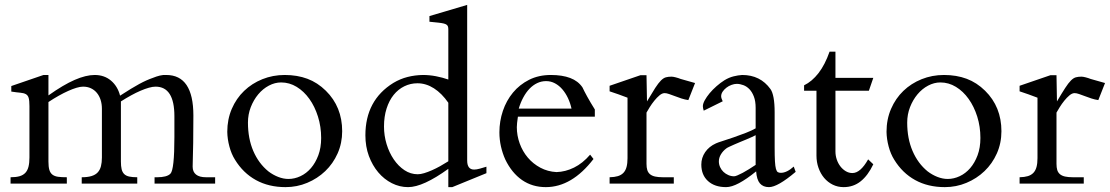

<svg xmlns="http://www.w3.org/2000/svg" viewBox="-20 -746 4509 780"><path d="M854 0H607.9V-25.9H619.1Q637.7 -25.9 651.6 -29.5Q665.5 -33.2 672.4 -40.5Q688.5 -56.6 688.5 -189V-273.9Q688.5 -394 611.8 -394Q600.1 -394 584.7 -389.6Q569.3 -385.3 551 -377.4Q532.7 -369.6 512.7 -358.6Q492.7 -347.7 471.2 -334V-89.8Q471.2 -70.8 474.1 -58.6Q477.1 -46.4 484.4 -39.1Q491.7 -31.7 504.6 -28.8Q517.6 -25.9 537.6 -25.9V0H312V-25.9Q335.9 -25.9 351.8 -30.8Q367.7 -35.6 377 -45.7Q386.2 -55.7 390.1 -70.8Q394 -85.9 394 -106V-303.7Q394 -323.7 388.7 -340.3Q383.3 -356.9 373.3 -368.9Q363.3 -380.9 349.1 -387.5Q335 -394 317.4 -394Q306.2 -394 290.8 -389.4Q275.4 -384.8 257.3 -376.7Q239.3 -368.7 218.8 -357.2Q198.2 -345.7 176.8 -331.5V-89.8Q176.8 -68.8 180.4 -56.2Q184.1 -43.5 192.9 -36.6Q201.7 -29.8 216.1 -27.8Q230.5 -25.9 251.5 -25.9V0H22.9V-25.9Q44.4 -25.9 59.1 -30Q73.7 -34.2 82.8 -43.7Q91.8 -53.2 95.7 -68.6Q99.6 -84 99.6 -106V-315.4Q99.6 -337.9 96.4 -348.4Q93.3 -358.9 85 -363.5Q76.7 -368.2 62.3 -369.4Q47.9 -370.6 25.9 -374V-396.5L156.7 -441.4H176.8V-358.4Q237.3 -401.4 283.2 -421.4Q329.1 -441.4 364.7 -441.4Q403.8 -441.4 430.9 -418.5Q458 -395.5 467.8 -357.4Q492.7 -373.5 511.5 -385Q530.3 -396.5 545.7 -404.8Q561 -413.1 574.7 -419.2Q588.4 -425.3 602.5 -430.2Q615.2 -435.5 629.4 -439Q643.6 -442.4 655.3 -441.4Q765.6 -441.4 765.6 -276.9Q765.6 -157.2 762.7 -71.3V-68.4Q762.7 -47.9 776.4 -36.9Q790 -25.9 816.9 -25.9H854Z M1284.7 -185.5Q1284.7 -231.4 1271.7 -272.5Q1258.8 -313.5 1236.8 -344.2Q1214.8 -375 1185.3 -393.1Q1155.8 -411.1 1122.1 -411.1Q1096.7 -411.1 1072.3 -398.2Q1047.9 -385.3 1029.1 -362.8Q1010.3 -340.3 998.8 -310.8Q987.3 -281.2 987.3 -248Q987.3 -183.1 1009 -132.6Q1030.8 -82 1070.3 -49.8Q1088.9 -35.6 1110.1 -27.3Q1131.3 -19 1151.9 -19Q1176.8 -19 1200.7 -30.3Q1224.6 -41.5 1243.2 -63Q1261.7 -84.5 1273.2 -115.2Q1284.7 -146 1284.7 -185.5ZM1370.1 -212.9Q1370.1 -164.6 1351.6 -122.8Q1333 -81.1 1301.3 -50.8Q1269.5 -20.5 1228 -3.2Q1186.5 14.2 1140.1 14.2Q1071.8 14.2 1019.8 -14.4Q967.8 -43 934.6 -97.2Q919.9 -120.6 911.9 -150.9Q903.8 -181.2 903.3 -210.4Q903.3 -261.2 921.6 -303.7Q939.9 -346.2 971.7 -376.7Q1003.4 -407.2 1045.9 -424.3Q1088.4 -441.4 1136.7 -441.4Q1187.5 -441.4 1228.8 -426Q1270 -410.6 1303.7 -377.4Q1370.1 -312 1370.1 -212.9Z M1801.3 -328.6Q1774.9 -366.7 1742.9 -387.2Q1710.9 -407.7 1675.8 -407.7Q1647.5 -407.7 1622.6 -395.5Q1597.7 -383.3 1579.3 -360.6Q1561 -337.9 1550.5 -305.2Q1540 -272.5 1540 -231.9Q1540 -195.3 1550.5 -160.6Q1561 -126 1579.6 -98.6Q1598.1 -71.3 1623 -54.7Q1647.9 -38.1 1677.2 -38.1Q1688.5 -38.1 1703.1 -42.5Q1717.8 -46.9 1734.4 -54.2Q1751 -61.5 1768.1 -71Q1785.2 -80.6 1801.3 -90.8ZM1956.1 -42.5 1817.4 14.2H1801.3V-60.1Q1750.5 -23.4 1709.5 -4.6Q1668.5 14.2 1637.7 14.2Q1603.5 14.2 1572 -1.7Q1540.5 -17.6 1516.6 -45.9Q1492.7 -74.2 1478.5 -112.5Q1464.4 -150.9 1464.4 -196.3Q1464.4 -338.9 1578.1 -409.2Q1606 -425.8 1635.7 -433.3Q1665.5 -440.9 1698.2 -441.4Q1724.6 -441.4 1751.2 -436.3Q1777.8 -431.2 1801.3 -422.9V-626.5Q1801.3 -633.8 1799.8 -638.2Q1798.3 -642.6 1794.4 -645.5Q1790.5 -648.4 1783 -650.4Q1775.4 -652.3 1762.7 -653.8L1724.6 -657.7V-680.7L1877.9 -726.1V-93.8Q1877.9 -57.1 1906.2 -57.1Q1916 -57.1 1929.7 -61Q1943.4 -64.9 1956.1 -68.8Z M2301.8 -304.7Q2296.9 -327.1 2287.4 -347.4Q2277.8 -367.7 2264.6 -383.1Q2251.5 -398.4 2234.6 -407.5Q2217.8 -416.5 2198.7 -416.5Q2179.2 -416.5 2162.4 -408.4Q2145.5 -400.4 2131.3 -385.7Q2117.2 -371.1 2106 -350.3Q2094.7 -329.6 2087.4 -304.7ZM2396.5 -272H2084Q2079.6 -242.7 2079.6 -229.5Q2079.6 -195.3 2091.3 -163.1Q2103 -130.9 2124.3 -105.7Q2145.5 -80.6 2175.3 -64.7Q2205.1 -48.8 2240.7 -46.9Q2276.9 -47.9 2312 -65.2Q2347.2 -82.5 2377.4 -117.7L2391.1 -100.1Q2303.2 14.2 2197.3 14.2Q2142.6 14.2 2100.8 -14.6Q2059.1 -43.5 2032.7 -98.1Q2021.5 -123 2015.1 -151.1Q2008.8 -179.2 2008.8 -208.5Q2008.8 -253.4 2022.9 -295.4Q2037.1 -337.4 2064 -369.9Q2090.8 -402.3 2129.6 -421.9Q2168.5 -441.4 2217.8 -441.4Q2264.2 -441.4 2296.4 -429.2Q2328.6 -417 2346.2 -391.1Q2353.5 -375.5 2365.7 -353.3Q2377.9 -331.1 2396.5 -301.3Z M2803.7 -408.7 2776.4 -339.4Q2762.7 -341.3 2748.5 -345.9Q2734.4 -350.6 2721.7 -355.5Q2709 -360.4 2698.2 -364Q2687.5 -367.7 2680.2 -367.7Q2669.9 -367.7 2659.2 -358.6Q2648.4 -349.6 2638.2 -336.9Q2627.9 -324.2 2619.6 -310.8Q2611.3 -297.4 2606.4 -288.6V-80.6Q2606.4 -65.4 2609.6 -55.2Q2612.8 -44.9 2620.6 -38.3Q2628.4 -31.7 2641.4 -28.8Q2654.3 -25.9 2673.3 -25.9H2717.3V0H2456.5V-25.9Q2476.6 -26.4 2490.2 -30.5Q2503.9 -34.7 2512.7 -43.9Q2521.5 -53.2 2525.4 -67.9Q2529.3 -82.5 2529.3 -103.5V-349.1Q2512.2 -356 2493.2 -362.5Q2474.1 -369.1 2456.5 -375V-397.5L2581.5 -440.4H2606.4L2608.4 -334Q2628.9 -368.7 2641.8 -388.7Q2654.8 -408.7 2665 -418.9Q2675.3 -429.2 2685.1 -431.9Q2694.8 -434.6 2708 -434.6Q2713.9 -434.6 2724.6 -431.9Q2735.4 -429.2 2745.1 -425.3Z M3049.8 -196.8Q3044.4 -193.8 3034.2 -189.2Q3023.9 -184.6 3011.7 -179.4Q2999.5 -174.3 2986.3 -168.9Q2973.1 -163.6 2961.7 -158.4Q2950.2 -153.3 2941.9 -149.4Q2933.6 -145.5 2930.7 -143.1Q2917 -132.8 2908.7 -118.9Q2900.4 -105 2900.4 -90.3Q2900.4 -78.1 2905.5 -66.9Q2910.6 -55.7 2919.2 -47.6Q2927.7 -39.6 2939 -34.7Q2950.2 -29.8 2962.4 -29.8Q2966.8 -29.8 2976.1 -33.7Q2985.4 -37.6 2997.3 -43.9Q3009.3 -50.3 3022.9 -58.8Q3036.6 -67.4 3049.8 -76.2ZM3212.4 -47.9Q3139.2 14.2 3104 14.2Q3080.1 14.2 3067.1 -1Q3054.2 -16.1 3051.8 -49.8Q3012.7 -18.1 2982.4 -2Q2952.1 14.2 2929.7 14.2Q2883.3 14.2 2856.2 -10.5Q2829.1 -35.2 2829.1 -77.6Q2829.1 -105 2844.7 -127.9Q2860.4 -150.9 2888.7 -163.6Q2896 -167 2916 -173.3Q2936 -179.7 2960.2 -188Q2984.4 -196.3 3009 -205.8Q3033.7 -215.3 3049.8 -224.6V-307.6Q3049.8 -335 3042.7 -353.5Q3035.6 -372.1 3024.7 -383.5Q3013.7 -395 3000 -400.1Q2986.3 -405.3 2973.1 -405.3Q2962.9 -405.3 2951.7 -401.1Q2940.4 -397 2931.2 -389.9Q2921.9 -382.8 2915.8 -373.8Q2909.7 -364.7 2909.7 -355Q2909.7 -347.2 2916 -334.5L2838.9 -296.4Q2835.4 -307.1 2835.4 -314.5Q2835.4 -324.7 2843 -338.6Q2850.6 -352.5 2862.8 -367.2Q2875 -381.8 2890.9 -395.8Q2906.7 -409.7 2922.9 -419.9Q2941.4 -431.2 2960 -435.8Q2978.5 -440.4 2995.1 -441.4Q3068.8 -441.4 3109.9 -384.3Q3118.2 -373 3122.6 -349.1Q3127 -325.2 3127 -289.6V-147Q3127 -111.3 3128.2 -90.8Q3129.4 -70.3 3132.3 -59.8Q3135.3 -49.3 3140.1 -46.6Q3145 -43.9 3152.3 -43.9Q3176.3 -43.9 3204.6 -69.3Z M3527.8 -78.6Q3505.9 -32.7 3476.3 -9.3Q3446.8 14.2 3407.2 14.2Q3383.3 14.2 3363 4.2Q3342.8 -5.9 3328.1 -23.2Q3313.5 -40.5 3305.2 -64Q3296.9 -87.4 3296.9 -113.8V-377.4H3246.6V-399.4Q3278.8 -415 3305.2 -449Q3331.5 -482.9 3350.1 -536.1H3374V-429.7H3527.8L3509.8 -377.4H3374V-130.4Q3374 -113.8 3379.4 -97.9Q3384.8 -82 3394.3 -69.8Q3403.8 -57.6 3416.3 -50.3Q3428.7 -43 3442.9 -43Q3475.6 -43 3506.8 -98.6Z M3962.9 -185.5Q3962.9 -231.4 3950 -272.5Q3937 -313.5 3915 -344.2Q3893.1 -375 3863.5 -393.1Q3834 -411.1 3800.3 -411.1Q3774.9 -411.1 3750.5 -398.2Q3726.1 -385.3 3707.3 -362.8Q3688.5 -340.3 3677 -310.8Q3665.5 -281.2 3665.5 -248Q3665.5 -183.1 3687.3 -132.6Q3709 -82 3748.5 -49.8Q3767.1 -35.6 3788.3 -27.3Q3809.6 -19 3830.1 -19Q3855 -19 3878.9 -30.3Q3902.8 -41.5 3921.4 -63Q3939.9 -84.5 3951.4 -115.2Q3962.9 -146 3962.9 -185.5ZM4048.3 -212.9Q4048.3 -164.6 4029.8 -122.8Q4011.2 -81.1 3979.5 -50.8Q3947.8 -20.5 3906.2 -3.2Q3864.7 14.2 3818.4 14.2Q3750 14.2 3698 -14.4Q3646 -43 3612.8 -97.2Q3598.1 -120.6 3590.1 -150.9Q3582 -181.2 3581.5 -210.4Q3581.5 -261.2 3599.9 -303.7Q3618.2 -346.2 3649.9 -376.7Q3681.6 -407.2 3724.1 -424.3Q3766.6 -441.4 3814.9 -441.4Q3865.7 -441.4 3907 -426Q3948.2 -410.6 3981.9 -377.4Q4048.3 -312 4048.3 -212.9Z M4469.2 -408.7 4441.9 -339.4Q4428.2 -341.3 4414.1 -345.9Q4399.9 -350.6 4387.2 -355.5Q4374.5 -360.4 4363.8 -364Q4353 -367.7 4345.7 -367.7Q4335.4 -367.7 4324.7 -358.6Q4314 -349.6 4303.7 -336.9Q4293.5 -324.2 4285.2 -310.8Q4276.9 -297.4 4272 -288.6V-80.6Q4272 -65.4 4275.1 -55.2Q4278.3 -44.9 4286.1 -38.3Q4293.9 -31.7 4306.9 -28.8Q4319.8 -25.9 4338.9 -25.9H4382.8V0H4122.1V-25.9Q4142.1 -26.4 4155.8 -30.5Q4169.4 -34.7 4178.2 -43.9Q4187 -53.2 4190.9 -67.9Q4194.8 -82.5 4194.8 -103.5V-349.1Q4177.7 -356 4158.7 -362.5Q4139.6 -369.1 4122.1 -375V-397.5L4247.1 -440.4H4272L4273.9 -334Q4294.4 -368.7 4307.4 -388.7Q4320.3 -408.7 4330.6 -418.9Q4340.8 -429.2 4350.6 -431.9Q4360.4 -434.6 4373.5 -434.6Q4379.4 -434.6 4390.1 -431.9Q4400.9 -429.2 4410.6 -425.3Z"/></svg>

Font: XB Niloofar
Style: Regular
Weight: 400
Designer: Behnam
Foundry: Irmug
Version: Version 7.201 2008